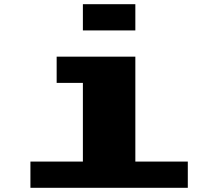

<svg xmlns="http://www.w3.org/2000/svg" viewBox="-20 -1020 1040 915"><path d="M375 -875V-1000H625V-875ZM125 -125V-250H375V-625H250V-750H625V-250H875V-125Z"/></svg>

Font: Press Start 2P
Style: Regular
Weight: 400
Designer: CodeMan38
Foundry: CodeMan38
Version: Version 3.000